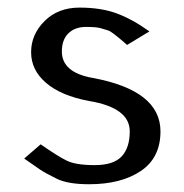

<svg xmlns="http://www.w3.org/2000/svg" viewBox="-20 -470 478 500"><path d="M43 0ZM369.1 -388.2 311 -353Q271 -388.2 262 -390.6Q252.9 -393.1 244.1 -396Q232.9 -399.9 204.1 -399.9Q175.3 -399.9 158.2 -383.3Q141.1 -366.7 141.1 -335.9Q141.1 -281.2 221.2 -267.1Q397.9 -234.4 397.9 -127.9Q397.9 -59.1 346.7 -24.7Q295.4 9.8 211.9 9.8Q156.2 9.8 127 -4.9Q97.7 -19.5 85.2 -27.8Q72.8 -36.1 43 -57.1L85.9 -94.2Q130.4 -63 154.1 -51.5Q177.7 -40 226.6 -40Q275.4 -40 296.6 -62.5Q317.9 -85 317.9 -127.9Q317.9 -189.5 211.9 -207Q138.7 -220.7 99.9 -254.2Q61 -287.6 61 -334Q61 -380.4 96.2 -415.3Q131.3 -450.2 187 -450.2Q242.7 -450.2 283.4 -435.3Q324.2 -420.4 369.1 -388.2Z"/></svg>

Font: Pfennig
Style: Medium
Weight: 500
Version: Version 20120410 ; ttfautohint (v0.8)